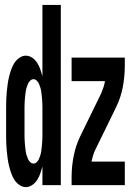

<svg xmlns="http://www.w3.org/2000/svg" viewBox="-20 -755 540 783"><path d="M85 8Q71 8 58 -1.5Q45 -11 37.5 -23.5Q30 -36 25 -50.5Q20 -65 16.5 -80Q13 -95 11 -110Q9 -125 7.5 -140Q6 -155 5.5 -170Q5 -185 5 -200V-320Q5 -335 5.5 -350Q6 -365 7.5 -380Q9 -395 11 -410Q13 -425 16.5 -440Q20 -455 25 -469.5Q30 -484 37.5 -496.5Q45 -509 58 -518.5Q71 -528 85 -528Q99 -528 111.5 -519.5Q124 -511 132 -498Q140 -485 144.5 -472Q149 -459 153 -444V-735H228V0H153V-76Q149 -61 144.5 -48Q140 -35 132 -22Q124 -9 111.5 -0.5Q99 8 85 8ZM272 0V-33Q272 -76 280.5 -119Q289 -162 308 -201L393 -375Q398 -387 402 -399Q406 -411 408 -424H272V-520H489V-488Q489 -444 481 -401Q473 -358 454 -319L369 -145Q363 -133 359.5 -121Q356 -109 353 -96H489V0ZM117 -88Q124 -88 130 -94Q136 -100 139 -107Q142 -114 144.5 -122Q147 -130 148 -137.5Q149 -145 150 -153Q151 -161 151.5 -168.5Q152 -176 152.5 -184Q153 -192 153 -200V-320Q153 -328 152.5 -336Q152 -344 151.5 -351.5Q151 -359 150 -367Q149 -375 148 -382.5Q147 -390 144.5 -398Q142 -406 139 -413Q136 -420 130 -426Q124 -432 117 -432Q109 -432 103 -426Q97 -420 94 -413Q91 -406 88.5 -398Q86 -390 85 -382.5Q84 -375 83 -367Q82 -359 81.5 -351.5Q81 -344 80.5 -336Q80 -328 80 -320V-200Q80 -192 80.5 -184Q81 -176 81.5 -168.5Q82 -161 83 -153Q84 -145 85 -137.5Q86 -130 88.5 -122Q91 -114 94 -107Q97 -100 103 -94Q109 -88 117 -88Z"/></svg>

Font: Iosevka Custom
Style: Bold
Weight: 700
Monospace: yes
Designer: Belleve Invis
Foundry: Belleve Invis
Version: Version 30.3.3; ttfautohint (v1.8.3)